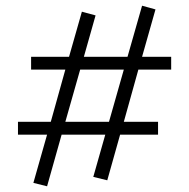

<svg xmlns="http://www.w3.org/2000/svg" viewBox="-20 -591 663 673"><path d="M465 -347 414 -164H534V-119H401L356 41L307 29L349 -119H196L145 62L97 50L145 -119H43V-164H158L209 -347H89V-392H222L267 -550L315 -537L274 -392H427L478 -571L525 -558L478 -392H580V-347ZM414 -347H261L209 -164H362Z"/></svg>

Font: Ysabeau Semilight
Style: Regular
Weight: 300
Designer: Christian Thalmann (Catharsis Fonts)
Version: Version 0.003